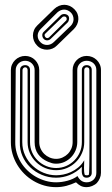

<svg xmlns="http://www.w3.org/2000/svg" viewBox="-20 -773 462 793"><path d="M211.9 0Q186.5 0 162.8 -6.7Q139.2 -13.4 118.3 -25.8Q97.4 -38.1 80.3 -55.2Q63.2 -72.3 50.9 -92.9Q38.6 -113.5 31.7 -137.1Q24.9 -160.6 24.9 -186V-483.9Q24.9 -495.8 29.7 -506.5Q34.4 -517.1 42.5 -525Q50.5 -533 61.3 -537.5Q72 -542 84 -542Q95.9 -542 106.6 -537.5Q117.2 -533 125 -525Q132.8 -517.1 137.5 -506.5Q142.1 -495.8 142.1 -483.9V-186Q142.1 -171.6 147.7 -159.1Q153.3 -146.5 162.8 -137.2Q172.4 -127.9 185.1 -122.4Q197.8 -116.9 211.9 -116.9Q226.1 -116.9 238.5 -122.6Q251 -128.2 260.3 -137.6Q269.5 -147 274.8 -159.5Q280 -172.1 280 -186V-483.9Q280 -495.8 284.5 -506.5Q289.1 -517.1 297 -525Q304.9 -533 315.4 -537.5Q325.9 -542 337.9 -542Q349.9 -542 360.6 -537.6Q371.3 -533.2 379.4 -525.4Q387.5 -517.6 392.2 -507Q397 -496.3 397 -483.9V-59.1Q397 -47.6 392.2 -36.5Q387.5 -25.4 379.9 -17.1Q376.2 -13.4 371.2 -10.3Q366.2 -7.1 360.6 -4.8Q355 -2.4 349.1 -1.2Q343.3 0 337.9 0Q323.7 0 313.7 -5.1Q303.7 -10.3 293.9 -20Q283.9 -15.6 274.2 -11.8Q264.4 -8.1 254.5 -5.5Q244.6 -2.9 234.1 -1.5Q223.6 0 211.9 0ZM43 -186Q42.7 -163.1 49 -141.8Q55.2 -120.6 66.5 -102.2Q77.9 -83.7 93.8 -68.6Q109.6 -53.5 128.5 -42.7Q147.5 -32 168.6 -26Q189.7 -20 211.9 -20Q222.9 -20 234.7 -21.6Q246.6 -23.2 258.3 -26.4Q270 -29.5 280.8 -34.4Q291.5 -39.3 300 -45.9Q306.2 -33.9 315.3 -27Q324.5 -20 337.9 -20Q346.2 -20 353.5 -22.8Q360.8 -25.6 366.2 -30.8Q371.6 -35.9 374.8 -43.1Q377.9 -50.3 377.9 -59.1V-483.9Q377.9 -492.7 374.8 -499.6Q371.6 -506.6 366.2 -511.6Q360.8 -516.6 353.5 -519.3Q346.2 -522 337.9 -522Q330.1 -522 323 -519.2Q315.9 -516.4 310.5 -511.2Q305.2 -506.1 302.1 -499.1Q299.1 -492.2 299.1 -483.9V-186Q299.1 -168.5 292.4 -152.2Q285.6 -136 273.9 -123.8Q262.2 -111.6 246.2 -104.2Q230.2 -96.9 211.9 -96.9Q202.1 -96.9 194.6 -99.1Q187 -101.3 178 -105Q151.6 -116.5 137.3 -136.5Q123 -156.5 123 -186V-483.9Q123 -492.2 119.9 -499.1Q116.7 -506.1 111.3 -511.2Q106 -516.4 98.9 -519.2Q91.8 -522 84 -522Q76.2 -522 69.1 -519.2Q62 -516.4 56.6 -511.2Q51.3 -506.1 48.1 -499.1Q44.9 -492.2 44.9 -483.9ZM211.9 -39.1Q180.7 -39.1 153 -50.7Q125.2 -62.3 104.7 -82.2Q84.2 -102.1 72.6 -128.8Q61 -155.5 62 -186L63 -483.9Q63 -493.9 69 -498.9Q75 -503.9 84 -503.9Q93 -503.9 98.5 -498.5Q104 -493.2 104 -483.9V-186Q104 -163.6 112.5 -144Q121.1 -124.5 135.9 -110.1Q150.6 -95.7 170.3 -87.4Q189.9 -79.1 211.9 -79.1Q234.1 -79.1 253.4 -87.5Q272.7 -95.9 287.1 -110.5Q301.5 -125 309.8 -144.4Q318.1 -163.8 318.1 -186V-483.9Q318.1 -493.2 323.5 -498.5Q328.9 -503.9 337.9 -503.9Q347.2 -503.9 353 -498.9Q358.9 -493.9 358.9 -483.9V-59.1Q358.9 -50 353 -44.6Q347.2 -39.1 337.9 -39.1Q328.6 -39.1 324.3 -43.8Q320.1 -48.6 318.7 -55.5Q317.4 -62.5 317.7 -70.3Q318.1 -78.1 318.1 -84Q307.1 -72.8 294.4 -64.3Q281.7 -55.9 268.1 -50.3Q254.4 -44.7 240.1 -41.9Q225.8 -39.1 211.9 -39.1ZM72 -186Q72 -156.2 83.9 -131.1Q95.7 -106 115.4 -87.8Q135 -69.6 160.2 -59.3Q185.3 -49.1 211.9 -49.1Q225.1 -49.1 241.1 -52.1Q257.1 -55.2 272.9 -62.4Q288.8 -69.6 303.3 -81.5Q317.9 -93.5 327.9 -111.1Q327.9 -104.7 327.5 -96.6Q327.1 -88.4 327 -80.2Q326.9 -72 327.5 -64.3Q328.1 -56.6 330.1 -51Q332.3 -49.6 334 -49.3Q335.7 -49.1 337.9 -49.1Q340.3 -49.1 342.5 -49.3Q344.7 -49.6 346.9 -51Q347.7 -53 348.1 -61Q348.6 -69.1 348.9 -87.6Q349.1 -106.2 349.4 -137.2Q349.6 -168.2 349.6 -215.7Q349.6 -263.2 349.5 -329.2Q349.4 -395.3 349.1 -483.9Q349.1 -495.1 337.9 -495.1Q333.5 -495.1 330.7 -491.8Q327.9 -488.5 327.9 -483.9V-186Q327.9 -162.1 318.7 -141Q309.6 -119.9 293.8 -104.1Q278.1 -88.4 257 -79.2Q235.8 -70.1 211.9 -70.1Q188 -70.1 166.5 -79.1Q145 -88.1 128.9 -103.8Q112.8 -119.4 103.4 -140.5Q94 -161.6 94 -186V-483.9Q94 -488.5 91.3 -491.8Q88.6 -495.1 84 -495.1Q79.3 -495.1 76.2 -491.5Q73 -487.8 73 -483.9ZM215.1 -585Q207.3 -576.7 196.5 -572.3Q185.8 -567.9 174.4 -567.7Q163.1 -567.6 152.2 -571.8Q141.4 -575.9 133.1 -585Q124.5 -593.5 120.2 -604.4Q116 -615.2 116 -626.5Q116 -637.7 120.5 -648.6Q125 -659.4 134 -668L204.1 -736.1Q213.1 -744.6 223.8 -748.9Q234.4 -753.2 245.5 -753.2Q256.6 -753.2 267.3 -748.7Q278.1 -744.1 287.1 -735.1Q296.1 -726.1 300.2 -715.3Q304.2 -704.6 303.7 -693.6Q303.2 -682.6 298.5 -672.1Q293.7 -661.6 285.2 -653.1ZM147.9 -653.1Q142.1 -647.5 138.9 -640.4Q135.7 -633.3 135.6 -625.9Q135.5 -618.4 138.5 -611.2Q141.6 -604 147.9 -597.9Q153.6 -592.3 160.6 -589.7Q167.7 -587.2 175 -587.3Q182.4 -587.4 189.5 -590.5Q196.5 -593.5 202.1 -599.1L272 -666Q277.6 -671.6 280.6 -678.7Q283.7 -685.8 283.8 -693.1Q283.9 -700.4 281.2 -707.8Q278.6 -715.1 272.9 -720.9Q266.6 -727.3 259.5 -730.3Q252.4 -733.4 245.1 -733.4Q237.8 -733.4 230.6 -730.5Q223.4 -727.5 217 -721.9ZM230 -709Q232.7 -711.9 236.7 -713.5Q240.7 -715.1 245.1 -715.1Q249.5 -715.1 253.8 -713.5Q258.1 -711.9 261 -709Q263.7 -706.3 264.6 -702.4Q265.6 -698.5 265.3 -694.5Q264.9 -690.4 263.3 -686.5Q261.7 -682.6 259 -679.9L189 -612.1Q186 -609.1 182.1 -607.7Q178.2 -606.2 174.3 -606.3Q170.4 -606.4 166.9 -607.9Q163.3 -609.4 161.1 -612.1Q158.4 -614.5 156.7 -618.2Q155 -621.8 154.7 -625.7Q154.3 -629.6 155.5 -633.7Q156.7 -637.7 160.2 -641.1ZM252 -687Q253.4 -687.7 254.4 -689.7Q255.4 -691.7 255.5 -694.1Q255.6 -696.5 255 -698.6Q254.4 -700.7 252.9 -701.9Q251 -703.9 248.8 -704.5Q246.6 -705.1 244.3 -705Q241.9 -704.8 240 -704Q238 -703.1 237.1 -701.9L167 -634Q163.3 -630.9 164.2 -626.5Q165 -622.1 168 -618.9Q171.9 -615.2 175.9 -615.6Q179.9 -616 183.1 -618.9Z"/></svg>

Font: TafelwerkOT
Style: Regular
Weight: 400
Designer: Peter Wiegel
Foundry: Peter Wiegel, based on an original design named Oxford by Christine Lord, 1969
Version: Version 1.000